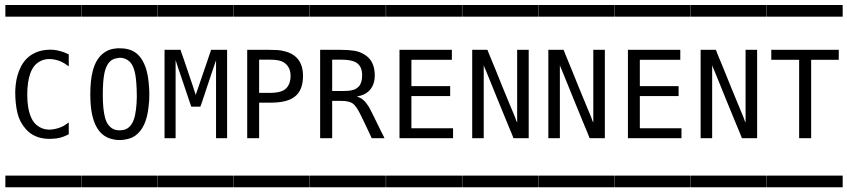

<svg xmlns="http://www.w3.org/2000/svg" viewBox="-20 -725 3478 788"><path d="M2.4 -704.6Q2.4 -704.6 8.3 -704.6H23.4H80.1H241.7H291H306.2Q306.2 -704.6 313 -704.6Q313.5 -704.1 313.5 -702.1V-693.8V-666V-659.2Q313.5 -659.2 313.5 -656.7Q313.5 -656.7 308.1 -656.7H293.9H237.8H75.2H24.9H9.8Q9.8 -656.7 2.9 -656.7Q2 -657.2 2 -659.2V-667V-695.3V-702.1Q2 -704.1 2.4 -704.6ZM262.2 -222.7V-187V-177.7Q262.2 -177.7 262.2 -174.3Q261.7 -173.8 259.8 -172.9L253.9 -169.9Q240.7 -163.6 228 -160.2Q214.8 -156.2 192.9 -155.3Q141.1 -152.8 106 -177.2Q95.7 -184.1 86.4 -194.8Q60.5 -223.6 51.5 -261.5Q42.5 -299.3 42.5 -348.1Q42.5 -357.9 44.4 -376.5Q48.3 -416 65.2 -450Q82 -483.9 112.3 -502Q137.2 -517.1 169.4 -520.3Q201.7 -523.4 229.5 -514.6Q243.7 -510.7 254.4 -505.4L259.8 -502.9L260.7 -502.4Q261.7 -502 262.2 -501.5V-497.6V-488.3V-452.6Q259.8 -454.1 254.6 -458Q249.5 -461.9 246.1 -463.9Q226.1 -476.1 206.5 -480Q158.7 -490.2 127.4 -461.4Q113.3 -448.2 104.5 -424.3Q91.8 -389.2 91.8 -336.4Q91.8 -277.3 108.4 -241.7Q117.7 -220.2 135.3 -208Q165.5 -186.5 206.1 -195.8Q229 -200.7 244.6 -210.4Q248 -212.9 254.2 -217Q260.3 -221.2 262.2 -222.7ZM2.4 -4.4H8.3H23.4H80.1H241.7H291H306.2H313Q313.5 -3.9 313.5 -2V5.9V34.2V41V43.5H308.1H293.9H237.8H75.2H24.9H9.8H2.9Q2 43 2 41V33.2V4.9V-2Q2 -3.9 2.4 -4.4Z M314.9 -4.4Q314.9 -4.4 320.8 -4.4H335.9H392.6H554.2H603.5H618.7Q618.7 -4.4 625.5 -4.4Q626 -3.9 626 -2V5.9V34.2V41Q626 41 626 43.5Q626 43.5 620.6 43.5H606.4H550.3H387.7H337.4H322.3Q322.3 43.5 315.4 43.5Q314.5 43 314.5 41V33.2V4.9V-2Q314.5 -3.9 314.9 -4.4ZM466.3 -487.3Q451.7 -485.4 442.9 -481Q417 -467.3 408.2 -422.9Q401.9 -391.6 401.9 -335.4Q401.9 -277.8 410.6 -244.1Q415.5 -224.6 424.8 -212.4Q444.8 -186 481 -190.9Q488.8 -191.4 496.6 -194.8Q524.4 -207 534.2 -252Q543.5 -298.3 541 -356.4Q539.1 -408.2 532.2 -433.1Q525.9 -456.5 515.6 -468.3Q506.8 -478.5 493.4 -483.9Q480 -489.3 466.3 -487.3ZM314.9 -704.6H320.8H335.9H392.6H554.2H603.5H618.7Q618.7 -704.6 625.5 -704.6Q626 -704.1 626 -702.1V-693.8V-666V-659.2Q626 -659.2 626 -656.7Q626 -656.7 620.6 -656.7H606.4H550.3H387.7H337.4H322.3Q322.3 -656.7 315.4 -656.7Q314.5 -657.2 314.5 -659.2V-667V-695.3V-702.1Q314.5 -704.1 314.9 -704.6ZM463.4 -526.9Q467.8 -527.3 482.9 -526.4Q522.5 -523.9 546.9 -500Q565.4 -481.9 577.1 -450.2Q586.4 -422.9 589.8 -389.6Q592.8 -360.4 592.8 -345.2Q592.8 -323.7 592.3 -313.5Q591.8 -305.7 589.8 -287.6Q581.1 -201.7 536.1 -168.9Q528.3 -163.6 520 -159.7Q506.3 -153.8 488.3 -151.4Q459.5 -147.5 432.4 -156.2Q405.3 -165 388.2 -186Q368.2 -210.4 358.9 -251Q350.6 -286.1 350.6 -338.9Q350.6 -395.5 360.8 -434.1Q374 -485.4 407.2 -508.8Q423.3 -520.5 443.4 -524.4Q447.3 -525.4 454.1 -525.9Q460.9 -526.4 463.4 -526.9Z M627.4 -704.6Q627.4 -704.6 633.3 -704.6H648.4H705.1H866.7H916H931.2Q931.2 -704.6 938 -704.6Q938.5 -704.1 938.5 -702.1V-693.8V-666V-659.2Q938.5 -659.2 938.5 -656.7Q938.5 -656.7 933.1 -656.7H918.9H862.8H700.2H649.9H634.8Q634.8 -656.7 627.9 -656.7Q627 -657.2 627 -659.2V-667V-695.3V-702.1Q627 -704.1 627.4 -704.6ZM655.3 -520.5H721.2L724.6 -508.8L733.9 -482.9L768.6 -380.4L777.8 -352.1L783.2 -335.9H783.7Q784.2 -338.9 786.1 -344.2Q788.1 -349.6 788.6 -351.1Q790.5 -356.9 794.2 -367.4Q797.9 -377.9 799.8 -383.8Q804.7 -398.4 814.9 -428Q825.2 -457.5 830.1 -472.2Q832 -477.5 835.7 -488.8Q839.4 -500 841.3 -505.9Q841.8 -507.3 843.8 -512.5Q845.7 -517.6 846.2 -520.5H912.1V-157.7H866.7V-477.5L861.8 -463.4L851.6 -433.6L819.3 -336.9L807.1 -300.3L803.7 -291L802.2 -287.1H799.3H792.5H765.1Q764.2 -291 758.3 -306.6Q756.8 -311.5 753.4 -321.3Q750 -331.1 748.5 -335.9Q743.2 -352.1 732.2 -384.3Q721.2 -416.5 715.8 -432.6Q713.9 -437.5 710.7 -447.3Q707.5 -457 706.1 -461.9Q701.7 -473.1 700.7 -478V-157.7H655.3ZM627.4 -4.4H633.3H648.4H705.1H866.7H916H931.2H938Q938.5 -3.9 938.5 -2V5.9V34.2V41V43.5H933.1H918.9H862.8H700.2H649.9H634.8H627.9Q627 43 627 41V33.2V4.9V-2Q627 -3.9 627.4 -4.4Z M939.9 -4.4Q939.9 -4.4 945.8 -4.4H960.9H1017.6H1179.2H1228.5H1243.7Q1243.7 -4.4 1250.5 -4.4Q1251 -3.9 1251 -2V5.9V34.2V41Q1251 41 1251 43.5Q1251 43.5 1245.6 43.5H1231.4H1175.3H1012.7H962.4H947.3Q947.3 43.5 940.4 43.5Q939.5 43 939.5 41V33.2V4.9V-2Q939.5 -3.9 939.9 -4.4ZM1043.5 -480V-343.8H1088.4Q1124 -343.8 1143.1 -354Q1159.2 -362.8 1166.5 -380.6Q1173.8 -398.4 1172.4 -418.5Q1171.4 -435.5 1165 -447.3Q1157.7 -460.9 1143.6 -469.7Q1126.5 -480 1090.3 -480ZM939.9 -704.6H945.8H960.9H1017.6H1179.2H1228.5H1243.7Q1243.7 -704.6 1250.5 -704.6Q1251 -704.1 1251 -702.1V-693.8V-666V-659.2Q1251 -659.2 1251 -656.7Q1251 -656.7 1245.6 -656.7H1231.4H1175.3H1012.7H962.4H947.3Q947.3 -656.7 940.4 -656.7Q939.5 -657.2 939.5 -659.2V-667V-695.3V-702.1Q939.5 -704.1 939.9 -704.6ZM994.6 -520.5H1083Q1106 -520.5 1120.4 -519.5Q1134.8 -518.6 1154.3 -512.9Q1173.8 -507.3 1188 -496.6Q1223.6 -469.7 1223.6 -413.6Q1223.6 -361.3 1196.8 -334.5Q1189.9 -327.6 1180.7 -322.3Q1150.9 -303.7 1089.8 -303.7H1043.5V-157.7H994.6Z M1252.4 -4.4Q1252.4 -4.4 1258.3 -4.4H1273.4H1330.1H1491.7H1541H1556.2Q1556.2 -4.4 1563 -4.4Q1563.5 -3.9 1563.5 -2V5.9V34.2V41Q1563.5 41 1563.5 43.5Q1563.5 43.5 1558.1 43.5H1543.9H1487.8H1325.2H1274.9H1259.8Q1259.8 43.5 1252.9 43.5Q1252 43 1252 41V33.2V4.9V-2Q1252 -3.9 1252.4 -4.4ZM1343.3 -480V-351.6H1390.1Q1424.3 -351.6 1439.5 -359.9Q1448.2 -365.2 1453.1 -370.6Q1466.3 -385.7 1466.3 -416Q1466.3 -452.1 1443.4 -467.3Q1423.8 -480 1383.8 -480ZM1252.4 -704.6Q1252.4 -704.6 1258.3 -704.6H1273.4H1330.1H1491.7H1541H1556.2Q1556.2 -704.6 1563 -704.6Q1563.5 -704.1 1563.5 -702.1V-693.8V-666V-659.2Q1563.5 -659.2 1563.5 -656.7Q1563.5 -656.7 1558.1 -656.7H1543.9H1487.8H1325.2H1274.9H1259.8Q1259.8 -656.7 1252.9 -656.7Q1252 -657.2 1252 -659.2V-667V-695.3V-702.1Q1252 -704.1 1252.4 -704.6ZM1293.9 -520.5H1377Q1410.2 -520.5 1433.6 -516.8Q1457 -513.2 1477.5 -500Q1487.3 -493.7 1493.2 -487.3Q1518.1 -461.9 1518.1 -415.5Q1518.1 -379.4 1499 -356.9Q1484.9 -339.8 1460.4 -332.5Q1458.5 -332 1452.6 -330.8Q1446.8 -329.6 1443.8 -328.6Q1448.2 -328.1 1454.6 -325.2Q1472.7 -317.4 1486.3 -297.4Q1496.6 -283.7 1509.8 -255.9Q1520.5 -234.4 1533.7 -207Q1536.1 -202.1 1538.8 -196.5Q1541.5 -190.9 1544.9 -184.1Q1548.3 -177.2 1550.3 -173.8Q1550.8 -172.4 1554 -166.5Q1557.1 -160.6 1558.1 -157.7H1519.5H1509.8H1505.9Q1505.4 -157.7 1503.9 -161.1Q1502 -164.1 1500.5 -168.9Q1498.5 -173.3 1494.4 -181.9Q1490.2 -190.4 1488.3 -194.8Q1485.4 -201.2 1474.1 -224.9Q1462.9 -248.5 1456.5 -260.7Q1442.4 -288.1 1430.2 -298.3Q1415.5 -311 1379.9 -311H1343.3V-157.7H1293.9Z M1564.9 -704.6Q1564.9 -704.6 1570.8 -704.6H1585.9H1642.6H1804.2H1853.5H1868.7Q1868.7 -704.6 1875.5 -704.6Q1876 -704.1 1876 -702.1V-693.8V-666V-659.2Q1876 -659.2 1876 -656.7Q1876 -656.7 1870.6 -656.7H1856.4H1800.3H1637.7H1587.4H1572.3Q1572.3 -656.7 1565.4 -656.7Q1564.5 -657.2 1564.5 -659.2V-667V-695.3V-702.1Q1564.5 -704.1 1564.9 -704.6ZM1619.6 -520.5H1834.5V-479.5H1668.5V-371.6H1827.6V-330.6H1668.5V-198.7H1839.4V-157.7H1619.6ZM1564.9 -4.4Q1564.9 -4.4 1570.8 -4.4H1585.9H1642.6H1804.2H1853.5H1868.7Q1868.7 -4.4 1875.5 -4.4Q1876 -3.9 1876 -2V5.9V34.2V41Q1876 41 1876 43.5Q1876 43.5 1870.6 43.5H1856.4H1800.3H1637.7H1587.4H1572.3Q1572.3 43.5 1565.4 43.5Q1564.5 43 1564.5 41V33.2V4.9V-2Q1564.5 -3.9 1564.9 -4.4Z M1877.4 -704.6Q1877.4 -704.6 1883.3 -704.6H1898.4H1955.1H2116.7H2166H2181.2Q2181.2 -704.6 2188 -704.6Q2188.5 -704.1 2188.5 -702.1V-693.8V-666V-659.2Q2188.5 -659.2 2188.5 -656.7Q2188.5 -656.7 2183.1 -656.7H2168.9H2112.8H1950.2H1899.9H1884.8Q1884.8 -656.7 1877.9 -656.7Q1877 -657.2 1877 -659.2V-667V-695.3V-702.1Q1877 -704.1 1877.4 -704.6ZM1918 -520.5H1963.9H1975.6Q1975.6 -520.5 1980 -520.5Q1981.4 -519.5 1982.9 -514.6Q1983.9 -512.2 1985.8 -507.1Q1987.8 -502 1988.8 -499.5Q1992.7 -489.7 2001 -470Q2009.3 -450.2 2013.2 -440.4Q2022.9 -416 2042.7 -367.4Q2062.5 -318.8 2072.8 -294.4Q2076.2 -286.1 2083.3 -269.3Q2090.3 -252.4 2093.8 -244.1Q2094.7 -241.7 2096.2 -237.1Q2097.7 -232.4 2099.1 -228.8Q2100.6 -225.1 2102.5 -222.2V-520.5H2149.9V-157.7H2104.5H2092.8H2087.9Q2086.9 -158.2 2085.4 -163.1L2079.6 -177.7Q2076.2 -186.5 2068.4 -204.6Q2060.5 -222.7 2057.1 -231.9Q2044.4 -261.7 2022 -317.6Q1999.5 -373.5 1994.6 -385.3Q1976.6 -430.2 1975.1 -433.1Q1969.2 -445.8 1968.3 -448.7Q1966.3 -453.1 1965.8 -456.5H1965.3V-157.7H1918ZM1877.4 -4.4H1883.3H1898.4H1955.1H2116.7H2166H2181.2H2188Q2188.5 -3.9 2188.5 -2V5.9V34.2V41V43.5H2183.1H2168.9H2112.8H1950.2H1899.9H1884.8H1877.9Q1877 43 1877 41V33.2V4.9V-2Q1877 -3.9 1877.4 -4.4Z M2189.9 -704.6Q2189.9 -704.6 2195.8 -704.6H2210.9H2267.6H2429.2H2478.5H2493.7Q2493.7 -704.6 2500.5 -704.6Q2501 -704.1 2501 -702.1V-693.8V-666V-659.2Q2501 -659.2 2501 -656.7Q2501 -656.7 2495.6 -656.7H2481.4H2425.3H2262.7H2212.4H2197.3Q2197.3 -656.7 2190.4 -656.7Q2189.5 -657.2 2189.5 -659.2V-667V-695.3V-702.1Q2189.5 -704.1 2189.9 -704.6ZM2230.5 -520.5H2276.4H2288.1Q2288.1 -520.5 2292.5 -520.5Q2293.9 -519.5 2295.4 -514.6Q2296.4 -512.2 2298.3 -507.1Q2300.3 -502 2301.3 -499.5Q2305.2 -489.7 2313.5 -470Q2321.8 -450.2 2325.7 -440.4Q2335.4 -416 2355.2 -367.4Q2375 -318.8 2385.3 -294.4Q2388.7 -286.1 2395.8 -269.3Q2402.8 -252.4 2406.2 -244.1Q2407.2 -241.7 2408.7 -237.1Q2410.2 -232.4 2411.6 -228.8Q2413.1 -225.1 2415 -222.2V-520.5H2462.4V-157.7H2417H2405.3H2400.4Q2399.4 -158.2 2397.9 -163.1L2392.1 -177.7Q2388.7 -186.5 2380.9 -204.6Q2373 -222.7 2369.6 -231.9Q2356.9 -261.7 2334.5 -317.6Q2312 -373.5 2307.1 -385.3Q2289.1 -430.2 2287.6 -433.1Q2281.7 -445.8 2280.8 -448.7Q2278.8 -453.1 2278.3 -456.5H2277.8V-157.7H2230.5ZM2189.9 -4.4H2195.8H2210.9H2267.6H2429.2H2478.5H2493.7H2500.5Q2501 -3.9 2501 -2V5.9V34.2V41V43.5H2495.6H2481.4H2425.3H2262.7H2212.4H2197.3H2190.4Q2189.5 43 2189.5 41V33.2V4.9V-2Q2189.5 -3.9 2189.9 -4.4Z M2502.4 -704.6Q2502.4 -704.6 2508.3 -704.6H2523.4H2580.1H2741.7H2791H2806.2Q2806.2 -704.6 2813 -704.6Q2813.5 -704.1 2813.5 -702.1V-693.8V-666V-659.2Q2813.5 -659.2 2813.5 -656.7Q2813.5 -656.7 2808.1 -656.7H2793.9H2737.8H2575.2H2524.9H2509.8Q2509.8 -656.7 2502.9 -656.7Q2502 -657.2 2502 -659.2V-667V-695.3V-702.1Q2502 -704.1 2502.4 -704.6ZM2557.1 -520.5H2772V-479.5H2606V-371.6H2765.1V-330.6H2606V-198.7H2776.9V-157.7H2557.1ZM2502.4 -4.4Q2502.4 -4.4 2508.3 -4.4H2523.4H2580.1H2741.7H2791H2806.2Q2806.2 -4.4 2813 -4.4Q2813.5 -3.9 2813.5 -2V5.9V34.2V41Q2813.5 41 2813.5 43.5Q2813.5 43.5 2808.1 43.5H2793.9H2737.8H2575.2H2524.9H2509.8Q2509.8 43.5 2502.9 43.5Q2502 43 2502 41V33.2V4.9V-2Q2502 -3.9 2502.4 -4.4Z M2814.9 -704.6Q2814.9 -704.6 2820.8 -704.6H2835.9H2892.6H3054.2H3103.5H3118.7Q3118.7 -704.6 3125.5 -704.6Q3126 -704.1 3126 -702.1V-693.8V-666V-659.2Q3126 -659.2 3126 -656.7Q3126 -656.7 3120.6 -656.7H3106.4H3050.3H2887.7H2837.4H2822.3Q2822.3 -656.7 2815.4 -656.7Q2814.5 -657.2 2814.5 -659.2V-667V-695.3V-702.1Q2814.5 -704.1 2814.9 -704.6ZM2855.5 -520.5H2901.4H2913.1Q2913.1 -520.5 2917.5 -520.5Q2918.9 -519.5 2920.4 -514.6Q2921.4 -512.2 2923.3 -507.1Q2925.3 -502 2926.3 -499.5Q2930.2 -489.7 2938.5 -470Q2946.8 -450.2 2950.7 -440.4Q2960.4 -416 2980.2 -367.4Q3000 -318.8 3010.3 -294.4Q3013.7 -286.1 3020.8 -269.3Q3027.8 -252.4 3031.2 -244.1Q3032.2 -241.7 3033.7 -237.1Q3035.2 -232.4 3036.6 -228.8Q3038.1 -225.1 3040 -222.2V-520.5H3087.4V-157.7H3042H3030.3H3025.4Q3024.4 -158.2 3022.9 -163.1L3017.1 -177.7Q3013.7 -186.5 3005.9 -204.6Q2998 -222.7 2994.6 -231.9Q2981.9 -261.7 2959.5 -317.6Q2937 -373.5 2932.1 -385.3Q2914.1 -430.2 2912.6 -433.1Q2906.7 -445.8 2905.8 -448.7Q2903.8 -453.1 2903.3 -456.5H2902.8V-157.7H2855.5ZM2814.9 -4.4H2820.8H2835.9H2892.6H3054.2H3103.5H3118.7H3125.5Q3126 -3.9 3126 -2V5.9V34.2V41V43.5H3120.6H3106.4H3050.3H2887.7H2837.4H2822.3H2815.4Q2814.5 43 2814.5 41V33.2V4.9V-2Q2814.5 -3.9 2814.9 -4.4Z M3127.4 -704.6Q3127.4 -704.6 3133.3 -704.6H3148.4H3205.1H3366.7H3416H3431.2Q3431.2 -704.6 3438 -704.6Q3438.5 -704.1 3438.5 -702.1V-693.8V-666V-659.2Q3438.5 -659.2 3438.5 -656.7Q3438.5 -656.7 3433.1 -656.7H3418.9H3362.8H3200.2H3149.9H3134.8Q3134.8 -656.7 3127.9 -656.7Q3127 -657.2 3127 -659.2V-667V-695.3V-702.1Q3127 -704.1 3127.4 -704.6ZM3145.5 -520.5H3422.4V-479.5H3309.1V-157.7H3259.8V-479.5H3145.5ZM3127.4 -4.4Q3127.4 -4.4 3133.3 -4.4H3148.4H3205.1H3366.7H3416H3431.2Q3431.2 -4.4 3438 -4.4Q3438.5 -3.9 3438.5 -2V5.9V34.2V41Q3438.5 41 3438.5 43.5Q3438.5 43.5 3433.1 43.5H3418.9H3362.8H3200.2H3149.9H3134.8Q3134.8 43.5 3127.9 43.5Q3127 43 3127 41V33.2V4.9V-2Q3127 -3.9 3127.4 -4.4Z"/></svg>

Font: ERD_A
Style: Medium
Weight: 500
Version: Version 001.000